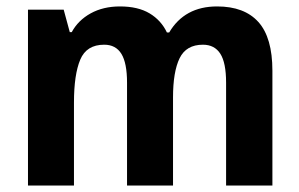

<svg xmlns="http://www.w3.org/2000/svg" viewBox="-20 -577 931 597"><path d="M655 -557Q740 -557 783.5 -508.5Q827 -460 827 -357V0H683V-320Q683 -382 665 -410Q647 -438 611 -438Q559 -438 538.5 -396Q518 -354 518 -274V0H375V-320Q375 -381 357.5 -409.5Q340 -438 304 -438Q249 -438 229.5 -391.5Q210 -345 210 -258V0H67V-547H178L197 -477H203Q223 -514 262 -535.5Q301 -557 353 -557Q409 -557 445 -535.5Q481 -514 499 -476H506Q554 -557 655 -557Z"/></svg>

Font: Noto Sans Lao SemiCondensed
Style: Bold
Weight: 700
Width: 4
Designer: Monotype Design Team
Foundry: Monotype Imaging Inc.
Version: Version 2.003; ttfautohint (v1.8.4.7-5d5b)